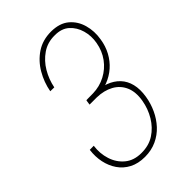

<svg xmlns="http://www.w3.org/2000/svg" viewBox="-218 -808 904 904"><g transform="rotate(-45 234.5 -356.0)"><path d="M188.5 -374.5 232.4 -375Q277.3 -376 315.4 -396Q353.5 -416 379.2 -450.9Q404.8 -485.8 412.6 -531.2Q419.9 -571.3 409.2 -609.4Q398.4 -647.5 371.1 -671.9Q343.8 -696.3 298.3 -695.8Q251 -696.3 214.8 -671.4Q178.7 -646.5 155.8 -607.7Q132.8 -568.8 124 -523.9L97.7 -524.4Q106.9 -575.2 133.1 -620.1Q159.2 -665 200.9 -692.9Q242.7 -720.7 299.3 -720.7Q355.5 -720.2 388.4 -692.6Q421.4 -665 433.8 -621.1Q446.3 -577.1 438 -528.8Q432.1 -490.2 414.6 -457.8Q397 -425.3 370.4 -401.9Q343.8 -378.4 309.1 -365Q274.4 -351.6 233.9 -351.1H185.5ZM184.1 -349.1 187.5 -372.6H233.4Q276.4 -371.6 310.1 -359.1Q343.8 -346.7 366 -323.2Q388.2 -299.8 396.5 -265.9Q404.8 -231.9 397.9 -188Q391.6 -148.4 375.2 -113.3Q358.9 -78.1 333.3 -50.3Q307.6 -22.5 272.5 -6.3Q237.3 9.8 194.8 9.8Q149.9 9.8 117.2 -7.3Q84.5 -24.4 64.5 -53.7Q44.4 -83 36.6 -120.1Q28.8 -157.2 34.2 -197.8L61 -198.2Q54.7 -152.3 68.1 -110.4Q81.5 -68.4 113.8 -41.7Q146 -15.1 195.3 -15.1Q245.1 -14.6 281.5 -38.3Q317.9 -62 341.3 -101.1Q364.7 -140.1 372.6 -186Q381.3 -237.3 365.5 -273.4Q349.6 -309.6 314.5 -328.9Q279.3 -348.1 231.9 -349.1Z"/></g></svg>

Font: Roboto Condensed Thin
Style: Italic
Weight: 250
Italic angle: -12°
Designer: Christian Robertson
Foundry: Google
Version: Version 3.008; 2023